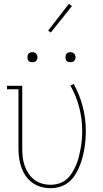

<svg xmlns="http://www.w3.org/2000/svg" viewBox="-20 -981 540 1009"><path d="M245 8Q220 8 195.5 1Q171 -6 150.5 -20.5Q130 -35 115.5 -56Q101 -77 92.5 -101Q84 -125 80.5 -150Q77 -175 77 -200V-512H17V-530H97V-200Q97 -177 99.5 -154.5Q102 -132 109.5 -110.5Q117 -89 129.5 -70Q142 -51 160 -37Q178 -23 200 -16.5Q222 -10 245 -10Q268 -10 290.5 -17Q313 -24 330 -39Q347 -54 359 -73.5Q371 -93 380 -114Q389 -135 394.5 -157Q400 -179 404 -201.5Q408 -224 410 -247Q412 -270 412 -293Q412 -355 396.5 -416Q381 -477 350 -531L367 -540Q399 -483 415 -420Q431 -357 431 -293Q431 -268 429 -243.5Q427 -219 422.5 -194.5Q418 -170 411.5 -146.5Q405 -123 395 -100Q385 -77 371 -56.5Q357 -36 337.5 -21Q318 -6 294 1Q270 8 245 8ZM350 -654Q345 -654 339.5 -655.5Q334 -657 330.5 -660.5Q327 -664 325.5 -669.5Q324 -675 324 -680Q324 -685 325.5 -690.5Q327 -696 330.5 -699.5Q334 -703 339.5 -705Q345 -707 350 -707Q355 -707 360.5 -705Q366 -703 369.5 -699.5Q373 -696 375 -690.5Q377 -685 377 -680Q377 -675 375 -669.5Q373 -664 369.5 -660.5Q366 -657 360.5 -655.5Q355 -654 350 -654ZM150 -654Q145 -654 139.5 -655.5Q134 -657 130.5 -660.5Q127 -664 125.5 -669.5Q124 -675 124 -680Q124 -685 125.5 -690.5Q127 -696 130.5 -699.5Q134 -703 139.5 -705Q145 -707 150 -707Q155 -707 160.5 -705Q166 -703 169.5 -699.5Q173 -696 175 -690.5Q177 -685 177 -680Q177 -675 175 -669.5Q173 -664 169.5 -660.5Q166 -657 160.5 -655.5Q155 -654 150 -654ZM247 -810 233 -820 342 -961 358 -949Z"/></svg>

Font: Iosevka Slab Thin
Style: Regular
Weight: 100
Monospace: yes
Designer: Belleve Invis
Foundry: Belleve Invis
Version: Version 11.1.0; ttfautohint (v1.8.3)